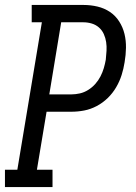

<svg xmlns="http://www.w3.org/2000/svg" viewBox="-29 -755 549 775"><path d="M-9 0V-70H41L140 -665H99V-735H308Q337 -735 364.5 -728.5Q392 -722 414.5 -707Q437 -692 452 -668.5Q467 -645 473.5 -618Q480 -591 479.5 -562Q479 -533 474 -504Q470 -478 462 -452.5Q454 -427 440 -403Q426 -379 406 -359.5Q386 -340 361.5 -327Q337 -314 311 -309Q285 -304 259 -304H159L120 -70H183V0ZM170 -374H259Q276 -374 293.5 -378Q311 -382 327 -392Q343 -402 355.5 -416Q368 -430 376.5 -446.5Q385 -463 390 -480Q395 -497 398 -514Q400 -532 401 -550Q402 -568 399.5 -585Q397 -602 390 -617.5Q383 -633 370.5 -644Q358 -655 341.5 -660Q325 -665 308 -665H218Z"/></svg>

Font: Iosevka Slab Oblique
Style: Regular
Weight: 400
Italic angle: -9°
Monospace: yes
Designer: Belleve Invis
Foundry: Belleve Invis
Version: Version 11.1.1; ttfautohint (v1.8.3)